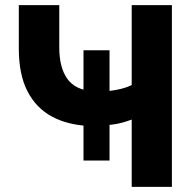

<svg xmlns="http://www.w3.org/2000/svg" viewBox="-20 -725 762 745"><path d="M491 0V-261Q475 -255 455.5 -249.5Q436 -244 415 -241.5Q394 -239 374 -238L405 -257V-102H304V-257L327 -236Q242 -240 181 -273Q120 -306 86.5 -371Q53 -436 53 -537V-705H210V-541Q210 -463 241 -419.5Q272 -376 340 -371L304 -360V-530H405V-360L365 -370Q398 -370 432.5 -376.5Q467 -383 491 -395V-705H647V0Z"/></svg>

Font: Nunito Sans 11pt ExtraBold
Style: Regular
Weight: 800
Version: Version 3.101;gftools[0.9.27]